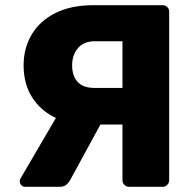

<svg xmlns="http://www.w3.org/2000/svg" viewBox="-20 -720 741 740"><path d="M477 0Q467 0 459.5 -7.5Q452 -15 452 -25V-240H319Q246 -240 190 -268Q134 -296 102.5 -347Q71 -398 71 -468Q71 -535 102.5 -587.5Q134 -640 194 -670Q254 -700 341 -700H607Q617 -700 624.5 -693Q632 -686 632 -675V-25Q632 -15 624.5 -7.5Q617 0 607 0ZM77 0Q68 0 62 -6.5Q56 -13 56 -21Q56 -26 59 -32L211 -292L379 -262L251 -27Q246 -17 236.5 -8.5Q227 0 210 0ZM345 -381H452V-561H345Q303 -561 280.5 -534.5Q258 -508 258 -468Q258 -427 279.5 -404Q301 -381 345 -381Z"/></svg>

Font: Rubik
Style: Bold
Weight: 700
Designer: Hubert and Fischer
Foundry: Hubert and Fischer
Version: Version 2.300;gftools[0.9.30]